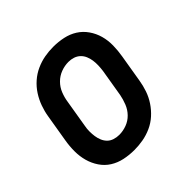

<svg xmlns="http://www.w3.org/2000/svg" viewBox="-145 -655 789 789"><g transform="rotate(-45 250.0 -260.0)"><path d="M205 8Q175 8 147 2Q119 -4 96 -18.5Q73 -33 57.5 -56Q42 -79 34.5 -106Q27 -133 27 -162.5Q27 -192 32 -221L52 -341Q56 -366 65 -391Q74 -416 88.5 -438.5Q103 -461 123.5 -479Q144 -497 168.5 -508Q193 -519 218 -523.5Q243 -528 268 -528Q298 -528 326 -522Q354 -516 377 -501.5Q400 -487 416 -464Q432 -441 439.5 -414Q447 -387 446.5 -357.5Q446 -328 441 -299L421 -179Q417 -154 408.5 -129Q400 -104 385 -81.5Q370 -59 350 -41Q330 -23 305.5 -12Q281 -1 255.5 3.5Q230 8 205 8ZM205 -80Q227 -80 248.5 -88Q270 -96 286 -112.5Q302 -129 310.5 -150.5Q319 -172 323 -193L343 -313Q345 -328 345.5 -343Q346 -358 344 -372Q342 -386 336.5 -399Q331 -412 321 -421.5Q311 -431 297.5 -435.5Q284 -440 269 -440Q247 -440 225.5 -432Q204 -424 187.5 -407.5Q171 -391 162.5 -369.5Q154 -348 151 -327L131 -207Q128 -192 128 -177Q128 -162 130 -148Q132 -134 137.5 -121Q143 -108 152.5 -98.5Q162 -89 176 -84.5Q190 -80 205 -80Z"/></g></svg>

Font: Iosevka Term Curly SmBd Obl
Style: Regular
Weight: 600
Italic angle: -9°
Designer: Belleve Invis
Foundry: Belleve Invis
Version: Version 32.3.0